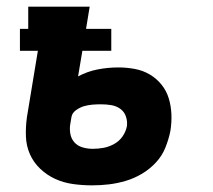

<svg xmlns="http://www.w3.org/2000/svg" viewBox="-20 -550 640 578"><path d="M257 8Q228 8 199.5 4Q171 0 146 -11.5Q121 -23 101 -42Q81 -61 70 -86Q59 -111 58 -139.5Q57 -168 61 -197L94 -397H40V-463H65V-530H250L239 -463H315V-397H228L215 -320Q243 -335 274 -341Q305 -347 336 -347Q361 -347 385.5 -342.5Q410 -338 430.5 -326Q451 -314 466 -295.5Q481 -277 488 -254Q495 -231 496 -206Q497 -181 493 -156Q488 -131 478 -106Q468 -81 449.5 -61Q431 -41 407.5 -27Q384 -13 358.5 -5.5Q333 2 308 5Q283 8 257 8ZM259 -102Q276 -102 292 -105Q308 -108 323.5 -116.5Q339 -125 349 -139.5Q359 -154 362 -170Q364 -185 359 -199.5Q354 -214 342 -222.5Q330 -231 315 -233.5Q300 -236 284 -236Q271 -236 258.5 -235Q246 -234 233.5 -230.5Q221 -227 209 -218.5Q197 -210 195 -197L192 -179Q189 -164 191.5 -148.5Q194 -133 203.5 -122Q213 -111 228 -106.5Q243 -102 259 -102Z"/></svg>

Font: Iosevka Slab XBdEx
Style: Italic
Weight: 800
Width: 7
Italic angle: -9°
Monospace: yes
Designer: Belleve Invis
Foundry: Belleve Invis
Version: Version 11.1.1; ttfautohint (v1.8.3)